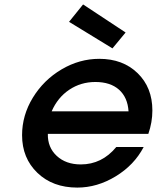

<svg xmlns="http://www.w3.org/2000/svg" viewBox="-20 -829 704 862"><path d="M290 -731 353 -809.1 543.9 -683.1 484.9 -611.8ZM502 -168.9H625Q582.5 -87.9 499.5 -37.4Q416.5 13.2 327.1 13.2Q216.8 13.2 147.9 -53Q79.1 -119.1 79.1 -222.2Q79.1 -311.5 127.7 -390.9Q176.3 -470.2 256.6 -517.6Q336.9 -564.9 425.8 -564.9Q531.7 -564.9 597.9 -500.5Q664.1 -436 664.1 -333Q664.1 -280.3 646 -228H194.8Q193.4 -167.5 234.6 -129.2Q275.9 -90.8 342.8 -90.8Q437.5 -90.8 502 -168.9ZM211.9 -329.1H557.1Q553.2 -391.6 514.4 -426.3Q475.6 -460.9 408.2 -460.9Q342.8 -460.9 290.8 -426Q238.8 -391.1 211.9 -329.1Z"/></svg>

Font: Involve SemiBold Oblique
Style: Italic
Weight: 600
Italic angle: -10.5°
Designer: Stefan Peev
Foundry: Context Ltd.
Version: Version 1.001